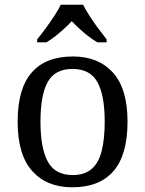

<svg xmlns="http://www.w3.org/2000/svg" viewBox="-20 -786 617 816"><path d="M287 10Q179 10 117 -59Q55 -128 55 -269Q55 -409 114.5 -477.5Q174 -546 290 -546Q398 -546 460 -477.5Q522 -409 522 -269Q522 -128 462.5 -59Q403 10 287 10ZM289 -42Q339 -42 369 -67.5Q399 -93 412 -144Q425 -195 425 -269Q425 -381 394 -437Q363 -493 288 -493Q213 -493 182.5 -437Q152 -381 152 -269Q152 -157 183 -99.5Q214 -42 289 -42ZM138 -619Q154 -638 173 -664Q192 -690 210 -717Q228 -744 238 -766H333Q344 -744 361.5 -717Q379 -690 398.5 -664Q418 -638 433 -619V-606H394Q375 -617 355.5 -632Q336 -647 318 -663.5Q300 -680 285 -696Q270 -680 252 -663.5Q234 -647 215 -632Q196 -617 177 -606H138Z"/></svg>

Font: Noto Serif Gujarati
Style: Regular
Weight: 400
Designer: Universal Thirst, Indian Type Foundry and the Monotype Design Team
Foundry: Monotype Imaging Inc.
Version: Version 2.102